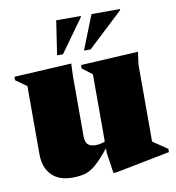

<svg xmlns="http://www.w3.org/2000/svg" viewBox="-84 -807 826 903"><g transform="rotate(-10 329.5 -355.0)"><path d="M276.5 -175Q276.5 -144.5 288.8 -133Q301 -121.5 325.5 -121.5Q346.5 -121.5 370.5 -130.5V-452L323 -488V-504.5L597.5 -519.5L589.5 -460.5V-92L659 -45V-29.5L399.5 21.5H385L370.5 -75.5V-98.5Q331 -50 304.2 -27Q277.5 -4 252 3Q226.5 10 191 10Q127.5 10 92.5 -26Q57.5 -62 57.5 -126V-450.5L5 -488V-504.5L279 -519.5L276.5 -462ZM348.5 -569 413 -732H549V-727L380 -569ZM220 -569 244.5 -732H361.5V-727L248 -569Z"/></g></svg>

Font: Newsreader 72pt ExtraBold
Style: Regular
Weight: 800
Designer: Hugues Gentile
Foundry: Production Type
Version: Version 1.003; ttfautohint (v1.8.3)